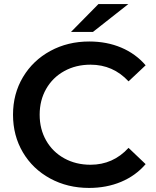

<svg xmlns="http://www.w3.org/2000/svg" viewBox="-20 -914 767 944"><path d="M44 -350Q44 -453 93 -535Q142 -617 227.5 -663.5Q313 -710 419 -710Q505 -710 576 -680Q647 -650 696 -593L612 -514Q536 -596 425 -596Q353 -596 296 -564.5Q239 -533 207 -477Q175 -421 175 -350Q175 -279 207 -223Q239 -167 296 -135.5Q353 -104 425 -104Q536 -104 612 -187L696 -107Q647 -50 575.5 -20Q504 10 418 10Q312 10 226.5 -36.5Q141 -83 92.5 -165Q44 -247 44 -350ZM464 -894H611L437 -757H329Z"/></svg>

Font: mBank SemiBold
Style: Regular
Weight: 600
Designer: Julieta Ulanovsky
Foundry: Julieta Ulanovsky
Version: Version 7.200